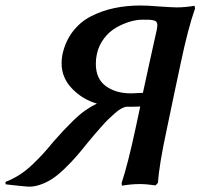

<svg xmlns="http://www.w3.org/2000/svg" viewBox="-116 -672 732 701"><path d="M378.9 -203.1 396 -283.2Q381.8 -282.2 344.2 -282.2Q335 -280.3 324.7 -274.4Q314.5 -268.6 301 -256.3Q287.6 -244.1 278.8 -235.8Q270 -227.5 252.7 -207.8Q235.4 -188 229 -180.7Q222.7 -173.3 203.1 -149.9Q180.7 -121.6 162.8 -101.1Q145 -80.6 120.6 -56.9Q96.2 -33.2 74.7 -19Q53.2 -4.9 27.8 3.4Q2.4 11.7 -22 8.8Q-33.2 7.8 -60.5 4.9Q-87.9 2 -95.2 1L-96.2 -7.8Q-69.3 -18.1 -44.9 -33.7Q-20.5 -49.3 2.2 -71Q24.9 -92.8 40.8 -110.1Q56.6 -127.4 79.1 -154.8Q104 -182.6 115.7 -195.3Q127.4 -208 149.9 -230.2Q172.4 -252.4 193.6 -267.6Q214.8 -282.7 237.8 -293.9Q186.5 -308.1 147.7 -347.9Q108.9 -387.7 108.9 -440.9Q108.9 -457.5 111.8 -472.2Q122.1 -520.5 149.4 -556.4Q176.8 -592.3 216.3 -612.5Q255.9 -632.8 300.8 -642.3Q345.7 -651.9 397 -651.9Q421.9 -651.9 458 -648.9Q513.7 -645 528.8 -645Q559.6 -645 594.2 -650.9L596.2 -641.1Q570.8 -569.8 543.9 -441.9Q535.2 -401.9 518.3 -321.5Q501.5 -241.2 493.2 -201.2Q464.4 -67.9 460.9 -4.9L452.1 4.9Q418.9 0 394 0Q363.3 0 329.1 5.9L328.1 -3.9Q351.1 -73.7 378.9 -203.1ZM403.8 -600.1Q381.8 -600.1 356.9 -592.5Q332 -585 307.4 -570.8Q282.7 -556.6 263.7 -531.5Q244.6 -506.3 237.8 -475.1Q233.9 -457.5 233.9 -439Q233.9 -384.3 270.3 -357.7Q306.6 -331.1 362.8 -331.1L405.8 -333Q414.1 -373.5 431.2 -449.7Q448.2 -525.9 456.1 -562Q457.5 -571.8 458.3 -576.9Q459 -582 457.5 -586.9Q456.1 -591.8 453.4 -594Q450.7 -596.2 443.6 -597.9Q436.5 -599.6 427.7 -599.9Q418.9 -600.1 403.8 -600.1Z"/></svg>

Font: Linear Smooth
Style: Bold Italic
Weight: 700
Designer: Philipp H. Poll, Flanker
Foundry: Philipp H. Poll, reworked by Flanker
Version: Version 1.061 | FøM Fix